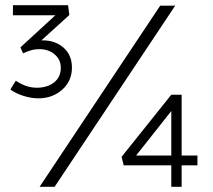

<svg xmlns="http://www.w3.org/2000/svg" viewBox="-20 -722 825 742"><path d="M128 -342Q100 -342 70.5 -351.5Q41 -361 20 -376L41 -410Q66 -394 85 -388.5Q104 -383 122 -383Q163 -383 189 -403.5Q215 -424 215 -460Q215 -492 191 -512Q167 -532 133 -532Q117 -532 104.5 -529Q92 -526 69 -516L59 -539L194 -663H30V-702H243L248 -664L140 -566Q142 -566 145 -566Q194 -566 226 -537.5Q258 -509 258 -461Q258 -409 220.5 -375.5Q183 -342 128 -342ZM133 0 599 -700H657L191 0ZM682 0H642V-83H458L450 -116L642 -356H682V-121H743V-83H682ZM506 -121H642V-293Z"/></svg>

Font: Lexend ExtraLight
Style: Regular
Weight: 200
Designer: Bonnie Shaver-Troup, Thomas Jockin
Foundry: Lexend
Version: Version 1.007; ttfautohint (v1.8.3)